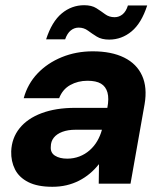

<svg xmlns="http://www.w3.org/2000/svg" viewBox="-20 -705 623 737"><path d="M181 12Q124 12 88.5 -6Q53 -24 37.5 -55Q22 -86 23 -124Q25 -175 55 -212.5Q85 -250 139.5 -270.5Q194 -291 268 -291H392Q399 -327 392.5 -350Q386 -373 367.5 -384Q349 -395 316 -395Q279 -395 249.5 -378.5Q220 -362 207 -328H71Q86 -383 124 -423Q162 -463 217 -485.5Q272 -508 336 -508Q408 -508 456.5 -484Q505 -460 525.5 -414.5Q546 -369 535 -305L481 0H359L360 -74H359Q344 -55 325 -39Q306 -23 283.5 -11.5Q261 0 235.5 6Q210 12 181 12ZM238 -96Q263 -96 285 -104.5Q307 -113 324.5 -128.5Q342 -144 353.5 -164Q365 -184 371 -206V-207H270Q241 -207 219.5 -199Q198 -191 186.5 -176.5Q175 -162 175 -142Q173 -119 191 -107.5Q209 -96 238 -96ZM157 -554Q179 -622 217 -653.5Q255 -685 303 -685Q332 -685 350 -673.5Q368 -662 383.5 -650.5Q399 -639 420 -639Q437 -639 450.5 -650Q464 -661 471 -684H545Q523 -616 485 -584.5Q447 -553 399 -553Q370 -553 351.5 -564.5Q333 -576 317.5 -587.5Q302 -599 282 -599Q265 -599 251.5 -588Q238 -577 230 -554Z"/></svg>

Font: DM Sans 28pt ExtraBold
Style: Italic
Weight: 800
Italic angle: -10°
Version: Version 4.004;gftools[0.9.30]